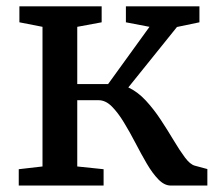

<svg xmlns="http://www.w3.org/2000/svg" viewBox="-20 -574 676 594"><path d="M38 0V-50.5L111.5 -59V-491L40 -505V-554.5H294.5V-505L219 -491V-314H314.5L442.5 -491L369.5 -505V-554.5H597V-505L527.5 -490.5L377 -303.5Q406 -290 431 -263Q456 -236 477.5 -203.2Q499 -170.5 517.5 -139.5Q536 -108.5 552 -87Q568 -65.5 582.5 -61.5L621.5 -51V0H508Q488.5 0 470 -19Q451.5 -38 434 -68Q416.5 -98 399 -131.8Q381.5 -165.5 363.2 -195.5Q345 -225.5 325.8 -244.8Q306.5 -264 285 -264H219V-59L300.5 -50.5V0Z"/></svg>

Font: Merriweather 20pt Medium
Style: Regular
Weight: 500
Version: Version 2.100